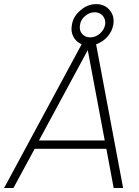

<svg xmlns="http://www.w3.org/2000/svg" viewBox="-38 -936 692 956"><path d="M491.5 -195H134.5L29 0H-17.5L368.5 -715.5Q341.5 -727 327.5 -753Q313.5 -779 320 -812.5Q326.5 -854.5 363 -885Q398.5 -915.5 440.5 -915.5Q484 -915.5 508.5 -885Q533.5 -855 526 -812.5Q520 -779 496.8 -753Q473.5 -727 440.5 -715.5L575 0H528ZM411.5 -750Q437.5 -750 458.5 -768Q480.5 -787 485.5 -812.5Q487.5 -825.5 484.5 -836.8Q481.5 -848 474.5 -856.5Q467.5 -865 457 -870Q446.5 -875 433.5 -875Q407.5 -875 386 -856.5Q364 -838.5 360.5 -812.5Q355.5 -786.5 370 -768Q385.5 -750 411.5 -750ZM483.5 -236.5 399 -686.5 156 -236.5Z"/></svg>

Font: Russisch Sans ExtraLight
Style: Italic
Weight: 200
Width: 4
Italic angle: -10°
Designer: Michael Sharanda (font) & Cristiano Sobral (main changes)
Foundry: Michael Sharanda
Version: Version 2.00;September 8, 2020;FontCreator 13.0.0.2681 64-bi